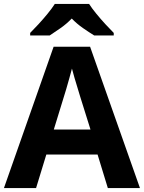

<svg xmlns="http://www.w3.org/2000/svg" viewBox="-20 -954 730 974"><path d="M527 0 475 -170H215L163 0H0L252 -717H437L690 0ZM387 -463Q382 -480 374 -506Q366 -532 358 -559Q350 -586 345 -606Q340 -586 331.5 -556.5Q323 -527 315.5 -500.5Q308 -474 304 -463L253 -297H439ZM432 -934Q446 -912 468.5 -884.5Q491 -857 515 -831Q539 -805 557 -787V-774H458Q432 -790 401 -811.5Q370 -833 344 -860Q318 -833 288 -812Q258 -791 232 -774H133V-787Q152 -806 175.5 -831.5Q199 -857 221.5 -884.5Q244 -912 258 -934Z"/></svg>

Font: Noto Sans Sinhala UI
Style: Bold
Weight: 700
Designer: Jelle Bosma - Monotype Design Team
Foundry: Monotype Imaging Inc.
Version: Version 2.006; ttfautohint (v1.8.4.7-5d5b)